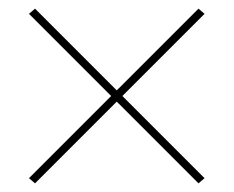

<svg xmlns="http://www.w3.org/2000/svg" viewBox="-20 -562 540 444"><path d="M61 -138 47 -150 237 -340 47 -530 61 -542 250 -353 439 -542 453 -530 263 -340 453 -150 439 -138 250 -327Z"/></svg>

Font: Iosevka Thin
Style: Regular
Weight: 100
Monospace: yes
Designer: Belleve Invis
Foundry: Belleve Invis
Version: Version 32.5.0; ttfautohint (v1.8.4)